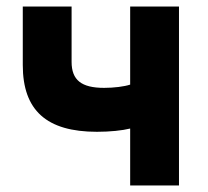

<svg xmlns="http://www.w3.org/2000/svg" viewBox="-20 -570 640 590"><path d="M530 0V-550H380V-310C362 -304 330 -300 300 -300C230 -300 200 -324 200 -380V-550H50V-370C50 -231 123 -165 278 -165C318 -165 356 -169 380 -175V0Z"/></svg>

Font: Tekne LDO ExtraBold
Style: Regular
Weight: 800
Monospace: yes
Designer: Alessio Laiso, Mario Rullo, Paolo Rosset
Foundry: Alessio Laiso
Version: Version 1.000;hotconv 1.0.109;makeotfexe 2.5.65596